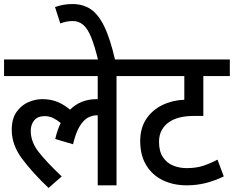

<svg xmlns="http://www.w3.org/2000/svg" viewBox="-20 -916 1156 949"><path d="M0 -540V-622H648V-540H556V0H463V-346Q460 -346 458 -346Q437 -346 415.5 -335Q394 -324 374.5 -293Q355 -262 341 -203L253 -229Q263 -273 280 -308Q262 -323 243 -332.5Q224 -342 201 -342Q167 -342 149.5 -321.5Q132 -301 132 -269Q132 -215 170.5 -165.5Q209 -116 285 -44L220 13Q140 -63 89 -131.5Q38 -200 38 -274Q38 -328 61 -361.5Q84 -395 119 -410.5Q154 -426 189 -426Q230 -426 262.5 -413Q295 -400 326 -374Q379 -426 458 -426Q461 -426 463 -425V-540Z M466 -615Q448 -689 430.5 -732Q413 -775 391 -793.5Q369 -812 340 -812Q321 -812 306 -808.5Q291 -805 278 -800L252 -881Q292 -896 338 -896Q389 -896 427 -871.5Q465 -847 495 -786Q525 -725 550 -615Z M1116 -540H985V-343H942Q898 -343 867 -335Q836 -327 815 -312Q792 -296 779 -272Q766 -248 766 -215Q766 -168 785 -139.5Q804 -111 835 -98Q866 -85 902 -85Q948 -85 982.5 -96Q1017 -107 1055 -127L1086 -44Q1045 -24 999.5 -12Q954 0 903 0Q836 0 784 -25.5Q732 -51 702.5 -100Q673 -149 673 -219Q673 -283 703 -328Q733 -373 783 -397Q833 -421 891 -423V-540H634V-622H1116Z"/></svg>

Font: Noto Sans SemiCondensed Medium
Style: Italic
Weight: 500
Width: 4
Italic angle: -12°
Designer: Monotype Design Team
Foundry: Monotype Imaging Inc.
Version: Version 2.013; ttfautohint (v1.8.4.7-5d5b)